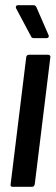

<svg xmlns="http://www.w3.org/2000/svg" viewBox="-20 -720 214 740"><path d="M21 -10 81 -499Q81 -503 84 -506Q87 -509 92 -509H165Q170 -509 172.5 -506Q175 -503 174 -499L114 -10Q112 0 103 0H29Q19 0 21 -10ZM168 -581Q168 -573 159 -573H111Q102 -573 100 -579L42 -688L41 -692Q41 -700 50 -700H109Q116 -700 120 -693L167 -585Z"/></svg>

Font: Barlow Condensed Medium
Style: Italic
Weight: 500
Width: 3
Italic angle: -7°
Designer: Jeremy Tribby
Foundry: Tribby Type
Version: Version 1.408